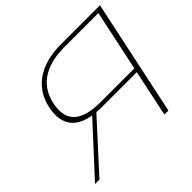

<svg xmlns="http://www.w3.org/2000/svg" viewBox="-158 -859 1047 1047"><g transform="rotate(-45 365.5 -335.0)"><path d="M731 -670H431C264 -670 163 -593 140 -463C121 -355 169 -293 276 -275L23 0H57L305 -272C318 -271 332 -270 346 -270H615L558 0H589ZM172 -464C199 -610 320 -646 435 -646H695L620 -294H360C213 -294 151 -350 172 -464Z"/></g></svg>

Font: LT Wave Thin
Style: Italic
Weight: 100
Designer: Daniel Lyons
Version: Version 2.5 (Glyphs App)